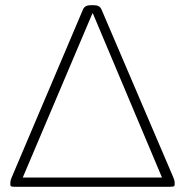

<svg xmlns="http://www.w3.org/2000/svg" viewBox="-20 -722 714 742"><path d="M42 0Q32 0 26 -1Q20 -2 20 -8V-17Q20 -24 25 -36L301 -686Q308 -702 331 -702H342Q365 -702 372 -686L650 -36Q655 -24 655 -17V-8Q655 -2 648.5 -1Q642 0 633 0ZM337 -670 68 -36H606L339 -670Z"/></svg>

Font: Asap Semi Expanded Thin
Style: Regular
Weight: 100
Width: 6
Designer: Pablo Cosgaya
Foundry: Omnibus-Type
Version: Version 3.001; ttfautohint (v1.8.4.7-5d5b)